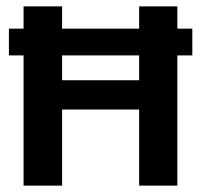

<svg xmlns="http://www.w3.org/2000/svg" viewBox="-20 -583 636 603"><path d="M8 -409V-493H584V-409ZM175 0H54V-563H175ZM417 -563H537V0H417ZM492 -239H108V-331H492Z"/></svg>

Font: Darker Grotesque ExtraBold
Style: Regular
Weight: 800
Designer: Gabriel Lam
Foundry: TypeRant
Version: Version 1.000;gftools[0.9.28]